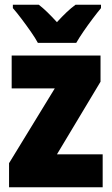

<svg xmlns="http://www.w3.org/2000/svg" viewBox="-20 -786 470 806"><path d="M411 0H18V-101L210 -415H29V-553H402V-443L219 -138H411ZM139 -606Q129 -625 109.5 -653Q90 -681 69.5 -708Q49 -735 34 -752V-766H143Q161 -752 179 -734.5Q197 -717 219 -693Q241 -717 260 -735Q279 -753 297 -766H404V-752Q389 -734 369 -707.5Q349 -681 330.5 -654Q312 -627 300 -606Z"/></svg>

Font: Noto Sans Myanmar Condensed Black
Style: Regular
Weight: 900
Width: 3
Designer: Monotype Design Team
Foundry: Monotype Imaging Inc.
Version: Version 2.107; ttfautohint (v1.8.4.7-5d5b)